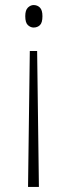

<svg xmlns="http://www.w3.org/2000/svg" viewBox="-20 -563 268 760"><path d="M113 -543Q128 -543 138 -533Q148 -523 148 -499Q148 -473 138 -463.5Q128 -454 113 -454Q101 -454 90.5 -463.5Q80 -473 80 -499Q80 -523 90.5 -533Q101 -543 113 -543ZM127 -361 134 177H91L98 -361Z"/></svg>

Font: Noto Serif ExtraCondensed ExtraLight
Style: Regular
Weight: 200
Width: 2
Designer: Monotype Design Team
Foundry: Monotype Imaging Inc.
Version: Version 2.015